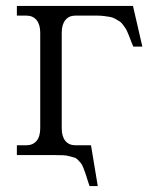

<svg xmlns="http://www.w3.org/2000/svg" viewBox="-20 -525 517 650"><path d="M430.2 -504.9 461.9 -367.2H431.2L424.8 -382.8Q419.9 -396 418.2 -400.1Q416.5 -404.3 411.9 -415.3Q407.2 -426.3 404.5 -429.9Q401.9 -433.6 396 -441.7Q390.1 -449.7 384.8 -452.6Q379.4 -455.6 371.1 -460.7Q362.8 -465.8 353.8 -467.5Q344.7 -469.2 332.5 -470.7Q320.3 -472.2 306.2 -472.2H235.8Q213.4 -472.2 201.2 -457Q189 -441.9 189 -414.1V-90.8Q189 -63 201.2 -48.1Q213.4 -33.2 235.8 -33.2H268.1H288.1L311 105H283.2L277.8 88.9Q272 70.8 269.8 63.7Q267.6 56.6 262.7 44.4Q257.8 32.2 254.6 28.3Q251.5 24.4 244.9 17.3Q238.3 10.3 231.9 8.5Q225.6 6.8 215.3 3.9Q205.1 1 192.9 0.5Q180.7 0 164.1 0H37.1V-33.2H68.8Q91.3 -33.2 103.8 -48.1Q116.2 -63 116.2 -90.8V-414.1Q116.2 -441.9 103.8 -457Q91.3 -472.2 68.8 -472.2H37.1V-504.9Z"/></svg>

Font: LT Superior Serif
Style: Regular
Weight: 400
Designer: Daniel Lyons
Foundry: LyonsType
Version: Version 2.120;FEAKit 1.0